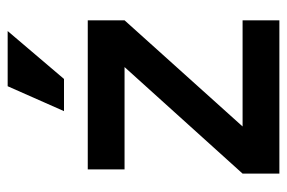

<svg xmlns="http://www.w3.org/2000/svg" viewBox="-144 -605 749 501"><g transform="rotate(-90 230.5 -354.5)"><path d="M256 -709H400L275 -562H191ZM151 -96H428V0H28V-96L306 -404H39V-500H428V-404Z"/></g></svg>

Font: Haskoy SemiBold
Style: Regular
Weight: 600
Designer: Ertekin Erdin
Foundry: Ertekin Erdin
Version: Version 1.500; ttfautohint (v1.8.3)